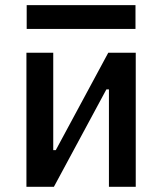

<svg xmlns="http://www.w3.org/2000/svg" viewBox="-20 -721 626 741"><path d="M82 0V-517.6H185.5V-141.6H195.3L397.9 -517.6H503.9V0H400.4V-376H390.6L188 0ZM83 -609.4V-701.2H502.9V-609.4Z"/></svg>

Font: Cascadia Mono PL
Style: Regular
Weight: 400
Monospace: yes
Designer: Aaron Bell
Foundry: Saja Typeworks
Version: Version 2404.023; ttfautohint (v1.8.4)